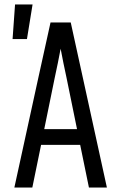

<svg xmlns="http://www.w3.org/2000/svg" viewBox="-20 -835 540 855"><path d="M44 0 151 -490 205 -735H295L456 0H376L337 -190H163L124 0ZM177 -260H323L276 -490Q269 -522 262.5 -554Q256 -586 250 -618Q244 -586 237.5 -554Q231 -522 224 -490ZM36 -661 47 -815H125L100 -661Z"/></svg>

Font: Moesevka
Style: Regular
Weight: 400
Monospace: yes
Designer: Belleve Invis
Foundry: Belleve Invis
Version: Version 32.5.0; ttfautohint (v1.8.4)